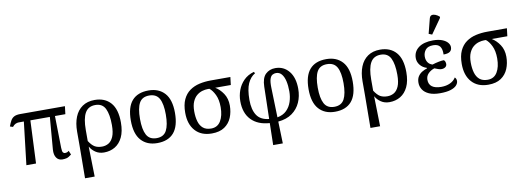

<svg xmlns="http://www.w3.org/2000/svg" viewBox="-74 -1284 5456 2000"><g transform="rotate(-10 2654.0 -284.0)"><path d="M113 0 166 -453H111Q95 -453 77.5 -445Q60 -437 45 -417L14 -427Q27 -463 41 -487.5Q55 -512 78.5 -524Q102 -536 142 -536H615L605 -453H495L501 -116Q502 -76 511 -65.5Q520 -55 532 -55Q542 -55 551.5 -58Q561 -61 573 -71L590 -29Q559 -4 538 1Q517 6 494 6Q453 6 431 -25.5Q409 -57 413 -112L441 -453H235L215 0Z M691 240 694 -109V-253Q694 -341 720.5 -407Q747 -473 800 -509.5Q853 -546 930 -546Q1038 -546 1099 -477Q1160 -408 1160 -268Q1160 -174 1130.5 -112.5Q1101 -51 1050 -20.5Q999 10 934 10Q882 10 844.5 -15.5Q807 -41 788 -76H786L793 240ZM924 -54Q961 -54 992.5 -72Q1024 -90 1043.5 -134.5Q1063 -179 1063 -258Q1063 -370 1033 -431.5Q1003 -493 928 -493Q853 -493 819.5 -433.5Q786 -374 786 -253V-137Q817 -89 847.5 -71.5Q878 -54 924 -54Z M1497 10Q1389 10 1327 -59Q1265 -128 1265 -269Q1265 -409 1324.5 -477.5Q1384 -546 1500 -546Q1608 -546 1670 -477.5Q1732 -409 1732 -269Q1732 -128 1672.5 -59Q1613 10 1497 10ZM1499 -42Q1574 -42 1604.5 -99.5Q1635 -157 1635 -269Q1635 -381 1604 -437Q1573 -493 1498 -493Q1423 -493 1392.5 -437Q1362 -381 1362 -269Q1362 -157 1393 -99.5Q1424 -42 1499 -42Z M2074 10Q1962 10 1899.5 -59.5Q1837 -129 1837 -250Q1837 -335 1863 -390.5Q1889 -446 1934 -478Q1979 -510 2036.5 -523Q2094 -536 2157 -536H2365L2355 -453H2190Q2237 -425 2272.5 -372Q2308 -319 2308 -245Q2308 -176 2284 -118Q2260 -60 2208.5 -25Q2157 10 2074 10ZM2076 -42Q2143 -42 2177 -98Q2211 -154 2211 -245Q2211 -324 2185.5 -376.5Q2160 -429 2128 -453H2108Q2084 -453 2053.5 -444.5Q2023 -436 1995.5 -414Q1968 -392 1950 -352Q1932 -312 1932 -249Q1932 -189 1945.5 -142Q1959 -95 1990.5 -68.5Q2022 -42 2076 -42Z M2681 240 2686 8Q2561 0 2492 -71.5Q2423 -143 2423 -269Q2423 -329 2443.5 -385Q2464 -441 2506.5 -484Q2549 -527 2615 -546L2625 -530Q2575 -501 2547 -439Q2519 -377 2519 -266Q2519 -163 2558 -103.5Q2597 -44 2687 -35L2695 -375Q2697 -467 2738 -506.5Q2779 -546 2841 -546Q2930 -546 2985 -478.5Q3040 -411 3040 -292Q3040 -214 3011 -149Q2982 -84 2923.5 -42Q2865 0 2776 8L2783 240ZM2766 -349 2775 -37Q2836 -48 2873 -84.5Q2910 -121 2927 -173Q2944 -225 2944 -282Q2944 -344 2933 -391.5Q2922 -439 2899 -466.5Q2876 -494 2840 -494Q2820 -494 2802 -484Q2784 -474 2774 -443Q2764 -412 2766 -349Z M3377 10Q3269 10 3207 -59Q3145 -128 3145 -269Q3145 -409 3204.5 -477.5Q3264 -546 3380 -546Q3488 -546 3550 -477.5Q3612 -409 3612 -269Q3612 -128 3552.5 -59Q3493 10 3377 10ZM3379 -42Q3454 -42 3484.5 -99.5Q3515 -157 3515 -269Q3515 -381 3484 -437Q3453 -493 3378 -493Q3303 -493 3272.5 -437Q3242 -381 3242 -269Q3242 -157 3273 -99.5Q3304 -42 3379 -42Z M3710 240 3713 -109V-253Q3713 -341 3739.5 -407Q3766 -473 3819 -509.5Q3872 -546 3949 -546Q4057 -546 4118 -477Q4179 -408 4179 -268Q4179 -174 4149.5 -112.5Q4120 -51 4069 -20.5Q4018 10 3953 10Q3901 10 3863.5 -15.5Q3826 -41 3807 -76H3805L3812 240ZM3943 -54Q3980 -54 4011.5 -72Q4043 -90 4062.5 -134.5Q4082 -179 4082 -258Q4082 -370 4052 -431.5Q4022 -493 3947 -493Q3872 -493 3838.5 -433.5Q3805 -374 3805 -253V-137Q3836 -89 3866.5 -71.5Q3897 -54 3943 -54Z M4487 10Q4417 10 4372 -10Q4327 -30 4305.5 -63.5Q4284 -97 4284 -136Q4284 -176 4300.5 -202Q4317 -228 4343 -244Q4369 -260 4398 -269V-274Q4353 -288 4327 -321Q4301 -354 4301 -394Q4301 -462 4355.5 -503.5Q4410 -545 4510 -545Q4566 -545 4604.5 -530Q4643 -515 4662.5 -492Q4682 -469 4682 -444Q4682 -413 4661.5 -397Q4641 -381 4593 -381Q4595 -439 4573.5 -467Q4552 -495 4502 -495Q4445 -495 4420.5 -464Q4396 -433 4396 -394Q4396 -357 4413 -332Q4430 -307 4462 -298Q4496 -309 4532 -316Q4568 -323 4586 -322Q4597 -312 4600 -300.5Q4603 -289 4603 -281Q4603 -258 4585.5 -246Q4568 -234 4542 -235Q4530 -235 4510 -242Q4490 -249 4473 -256Q4433 -243 4407 -216Q4381 -189 4381 -151Q4381 -102 4414.5 -77.5Q4448 -53 4512 -53Q4565 -53 4605.5 -72Q4646 -91 4666 -125Q4673 -120 4678 -109.5Q4683 -99 4683 -86Q4683 -62 4663.5 -40Q4644 -18 4601 -4Q4558 10 4487 10ZM4512 -606 4477 -620 4517 -776Q4524 -802 4542 -806.5Q4560 -811 4582 -802Q4604 -793 4623 -776V-764Z M4999 10Q4887 10 4824.5 -59.5Q4762 -129 4762 -250Q4762 -335 4788 -390.5Q4814 -446 4859 -478Q4904 -510 4961.5 -523Q5019 -536 5082 -536H5290L5280 -453H5115Q5162 -425 5197.5 -372Q5233 -319 5233 -245Q5233 -176 5209 -118Q5185 -60 5133.5 -25Q5082 10 4999 10ZM5001 -42Q5068 -42 5102 -98Q5136 -154 5136 -245Q5136 -324 5110.5 -376.5Q5085 -429 5053 -453H5033Q5009 -453 4978.5 -444.5Q4948 -436 4920.5 -414Q4893 -392 4875 -352Q4857 -312 4857 -249Q4857 -189 4870.5 -142Q4884 -95 4915.5 -68.5Q4947 -42 5001 -42Z"/></g></svg>

Font: NotoSerif-Regular
Style: Regular
Weight: 400
Designer: Monotype Design Team
Foundry: Monotype Imaging Inc.
Version: Version 2.007; ttfautohint (v1.8) -l 8 -r 50 -G 200 -x 14 -D